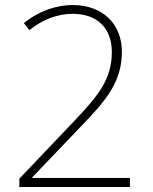

<svg xmlns="http://www.w3.org/2000/svg" viewBox="-20 -744 610 764"><path d="M497 0V-36H108V-38L304 -243C404 -346 465 -420 465 -538C465 -650 387 -724 269 -724C206 -724 135 -701 75 -652L97 -624C150 -667 210 -689 269 -689C366 -689 425 -633 425 -537C425 -429 372 -364 273 -260L57 -33V0Z"/></svg>

Font: Noto Sans Ethiopic ExtraLight
Style: Regular
Weight: 200
Designer: Monotype Design Team
Foundry: Monotype Imaging Inc.
Version: Version 2.102